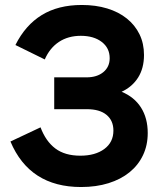

<svg xmlns="http://www.w3.org/2000/svg" viewBox="-20 -736 656 772"><path d="M306 16Q99 16 22 -167L143 -224Q164 -168 202.5 -139Q241 -110 303 -110Q363 -110 399.5 -137Q436 -164 436 -211Q436 -251 408.5 -274Q381 -297 329 -297H198V-425H328Q370 -425 395.5 -446Q421 -467 421 -502Q421 -543 389 -567.5Q357 -592 305 -592Q254 -592 217 -567.5Q180 -543 160 -497L42 -555Q82 -635 148 -675.5Q214 -716 309 -716Q365 -716 411 -702Q457 -688 490 -661.5Q523 -635 541 -598Q559 -561 559 -515Q559 -462 535.5 -424.5Q512 -387 469 -367Q520 -346 547 -303.5Q574 -261 574 -201Q574 -152 555 -112Q536 -72 501 -43.5Q466 -15 416.5 0.5Q367 16 306 16Z"/></svg>

Font: NT Somic Bold
Style: Regular
Weight: 700
Designer: Ravid Balaliev — lead type designer, mastering
Michael Voronin — secret advisor, marketing
Ivan Kovalenko — best boy
Foundry: NT Type
Version: Version 0.7